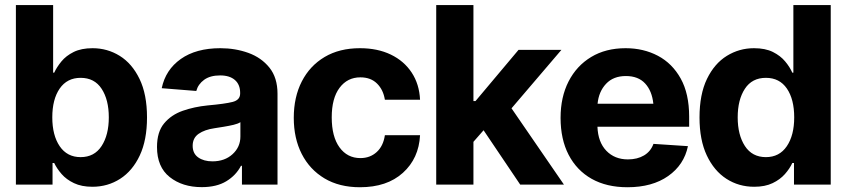

<svg xmlns="http://www.w3.org/2000/svg" viewBox="-20 -748 3430 778"><path d="M354.5 8.8Q310.5 8.8 279.8 -5.9Q249 -20.5 229.7 -42.7Q210.4 -64.9 199.7 -87.4H192.9V0H44.4V-727.5H195.3V-453.6H199.7Q210 -476.1 228.8 -499Q247.6 -522 278.6 -537.4Q309.6 -552.7 355 -552.7Q415 -552.7 465.1 -521.7Q515.1 -490.7 545.4 -428.2Q575.7 -365.7 575.7 -272Q575.7 -180.7 546.4 -118.2Q517.1 -55.7 466.8 -23.4Q416.5 8.8 354.5 8.8ZM306.6 -111.3Q362.3 -111.3 391.6 -156.2Q420.9 -201.2 420.9 -272.5Q420.9 -343.8 391.8 -388.2Q362.8 -432.6 306.6 -432.6Q252 -432.6 221.9 -389.2Q191.9 -345.7 191.9 -272.5Q191.9 -199.7 221.9 -155.5Q252 -111.3 306.6 -111.3Z M797.4 10.3Q719.2 10.3 667.7 -30.5Q616.2 -71.3 616.2 -152.3Q616.2 -213.4 645 -248Q673.8 -282.7 720.5 -299.1Q767.1 -315.4 821.3 -320.8Q892.1 -327.1 922.6 -335Q953.1 -342.8 953.1 -369.1V-371.6Q953.1 -405.3 931.9 -423.8Q910.6 -442.4 872.1 -442.4Q831.5 -442.4 807.1 -424.6Q782.7 -406.7 775.4 -379.4L635.3 -390.6Q650.9 -465.3 712.6 -509Q774.4 -552.7 873 -552.7Q933.6 -552.7 986.3 -533.7Q1039.1 -514.6 1071.8 -473.9Q1104.5 -433.1 1104.5 -368.2V0H960.4V-76.2H956.5Q936.5 -37.6 897.2 -13.7Q857.9 10.3 797.4 10.3ZM840.8 -94.2Q890.6 -94.2 922.4 -123.3Q954.1 -152.3 954.1 -194.8V-252.9Q944.8 -246.6 926.3 -242.2Q907.7 -237.8 886.7 -234.4Q865.7 -231 849.6 -228.5Q809.1 -222.7 784.9 -205.8Q760.7 -189 760.7 -157.2Q760.7 -126 783.2 -110.1Q805.7 -94.2 840.8 -94.2Z M1438.5 10.7Q1355 10.7 1294.9 -25.1Q1234.9 -61 1202.6 -124.3Q1170.4 -187.5 1170.4 -270.5Q1170.4 -354.5 1202.9 -418Q1235.4 -481.4 1295.4 -517.1Q1355.5 -552.7 1438.5 -552.7Q1509.8 -552.7 1563.5 -526.9Q1617.2 -501 1648.2 -453.9Q1679.2 -406.7 1682.1 -343.8H1539.6Q1533.2 -384.3 1507.8 -409.4Q1482.4 -434.6 1440.4 -434.6Q1387.7 -434.6 1356 -392.3Q1324.2 -350.1 1324.2 -272.5Q1324.2 -194.3 1355.7 -150.9Q1387.2 -107.4 1440.4 -107.4Q1479.5 -107.4 1506.3 -131.8Q1533.2 -156.2 1539.6 -200.2H1682.1Q1677.2 -106 1612.5 -47.6Q1547.9 10.7 1438.5 10.7Z M1747.6 0V-727.5H1898.4V-338.4H1906.7L2081.1 -545.9H2254.9L2052.7 -309.1L2265.1 0H2087.9L1939.5 -220.2L1898.4 -173.3V0Z M2522.5 10.7Q2438 10.7 2377.4 -23.4Q2316.9 -57.6 2284.2 -120.6Q2251.5 -183.6 2251.5 -270.5Q2251.5 -354.5 2283.9 -418Q2316.4 -481.4 2375.5 -517.1Q2434.6 -552.7 2515.1 -552.7Q2587.4 -552.7 2645.8 -522Q2704.1 -491.2 2738.3 -429.7Q2772.5 -368.2 2772.5 -275.4V-234.4H2400.9Q2403.3 -171.9 2437 -137Q2470.7 -102.1 2524.4 -102.1Q2562.5 -102.1 2589.6 -118.2Q2616.7 -134.3 2627.9 -165L2767.6 -155.8Q2752 -80.1 2687.5 -34.7Q2623 10.7 2522.5 10.7ZM2516.1 -439.9Q2465.3 -439.9 2435.8 -408.4Q2406.2 -377 2401.4 -327.6H2627.4Q2622.1 -379.4 2594.2 -409.7Q2566.4 -439.9 2516.1 -439.9Z M3036.1 8.8Q2973.6 8.8 2923.6 -23.4Q2873.5 -55.7 2844 -118.2Q2814.5 -180.7 2814.5 -272Q2814.5 -365.7 2844.7 -428.2Q2875 -490.7 2925.3 -521.7Q2975.6 -552.7 3035.2 -552.7Q3081.1 -552.7 3111.8 -537.4Q3142.6 -522 3161.6 -499Q3180.7 -476.1 3190.4 -453.6H3194.8V-727.5H3346.2V0H3197.3V-87.4H3190.4Q3180.2 -64.9 3160.6 -42.7Q3141.1 -20.5 3110.6 -5.9Q3080.1 8.8 3036.1 8.8ZM3083.5 -111.3Q3138.2 -111.3 3168.2 -155.5Q3198.2 -199.7 3198.2 -272.5Q3198.2 -345.7 3168.5 -389.2Q3138.7 -432.6 3083.5 -432.6Q3027.3 -432.6 2998.3 -388.2Q2969.2 -343.8 2969.2 -272.5Q2969.2 -201.2 2998.5 -156.2Q3027.8 -111.3 3083.5 -111.3Z"/></svg>

Font: Inter Tight
Style: Bold
Weight: 700
Designer: Rasmus Andersson
Foundry: rsms
Version: Version 3.004; ttfautohint (v1.8.4.7-5d5b)